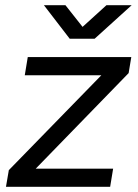

<svg xmlns="http://www.w3.org/2000/svg" viewBox="-20 -720 532 740"><path d="M14 -64.2 423.5 -484.2 475.8 -438.3 68.2 -19ZM14 -64.2 67.5 -69.8H416L404.5 0H3ZM87 -500H486L475.8 -438.3L421.5 -430H75.5ZM249.7 -572.3 390.3 -700H487.5L344.7 -570.7H249.7ZM149.2 -700H232.2L333.7 -571.5L332 -570.7H248.7Z"/></svg>

Font: Oak Sans Light Italic
Style: Regular
Weight: 400
Italic angle: -9.5°
Foundry: Erik Kennedy, Walven
Version: Version 1.000;Glyphs 3.1.2 (3151)